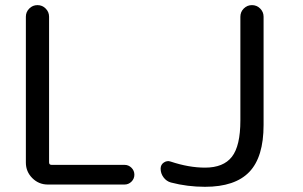

<svg xmlns="http://www.w3.org/2000/svg" viewBox="-20 -762 1174 743"><path d="M169.9 -697.3V-133.8Q169.9 -124 179.7 -124H461.9Q477.5 -124 488.8 -112.8Q500 -101.6 500 -85.9Q500 -70.3 488.8 -59.1Q477.5 -47.9 461.9 -47.9H165Q129.9 -47.9 105 -72.8Q80.1 -97.7 80.1 -132.8V-697.3Q80.1 -715.8 93.3 -729Q106.4 -742.2 125 -742.2Q143.6 -742.2 156.7 -729Q169.9 -715.8 169.9 -697.3ZM910.2 -697.3Q910.2 -715.8 923.3 -729Q936.5 -742.2 955.1 -742.2Q973.6 -742.2 986.8 -729Q1000 -715.8 1000 -697.3V-278.3Q1000 -154.3 944.8 -96.7Q889.6 -39.1 773.4 -39.1Q705.1 -39.1 641.6 -55.7Q624 -60.5 612.8 -75.7Q601.6 -90.8 601.6 -109.4Q601.6 -125 614.3 -133.3Q627 -141.6 640.6 -136.7Q710.9 -113.3 773.4 -113.3Q844.7 -113.3 877.4 -155.3Q910.2 -197.3 910.2 -295.9Z"/></svg>

Font: Gen Jyuu GothicX Regular
Style: Regular
Weight: 400
Designer: [Source Han Sans]
Ryoko NISHIZUKA  (kana & ideographs); Paul D. Hunt (Latin, Greek & Cyrillic); Wenlong ZHANG  (bopomofo
Version: Version 1.002.20150607